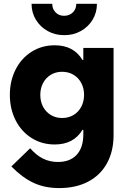

<svg xmlns="http://www.w3.org/2000/svg" viewBox="-20 -753 667 998"><path d="M417 -259.8Q417 -294.4 402.3 -321.8Q387.7 -349.1 361.8 -364.5Q335.9 -379.9 302.7 -379.9Q270 -379.9 244.1 -364.3Q218.3 -348.6 203.9 -321.5Q189.5 -294.4 189.5 -259.8Q189.5 -225.1 203.9 -198Q218.3 -170.9 244.1 -155.3Q270 -139.6 302.7 -139.6Q335.9 -139.6 361.8 -155Q387.7 -170.4 402.3 -197.8Q417 -225.1 417 -259.8ZM39.1 112.3 136.7 17.6Q169.4 54.7 204.3 71.8Q239.3 88.9 281.2 88.9Q343.3 88.9 377.7 52.5Q412.1 16.1 413.1 -50.8V-78.1H408.7Q362.8 -2 264.6 -2Q197.3 -2 144 -35.6Q90.8 -69.3 61 -128.2Q31.2 -187 31.2 -259.8Q31.2 -332.5 61 -391.4Q90.8 -450.2 144 -483.9Q197.3 -517.6 264.6 -517.6Q362.8 -517.6 408.7 -441.4H413.1V-503.9H570.3V-50.8Q570.3 33.7 535.9 95.9Q501.5 158.2 437.7 191.4Q374 224.6 288.1 224.6Q212.4 224.6 154.1 197.3Q95.7 169.9 39.1 112.3ZM314 -570.3Q267.6 -569.8 228.5 -591.3Q189.5 -612.8 166.7 -650.1Q144 -687.5 144 -733.4H251.5Q251.5 -706.5 268.8 -688.7Q286.1 -670.9 313 -670.9Q340.8 -670.9 358.6 -688.5Q376.5 -706.1 376.5 -733.4H483.9Q483.9 -687.5 461.2 -650.1Q438.5 -612.8 399.4 -591.3Q360.4 -569.8 314 -570.3Z"/></svg>

Font: Wanted Sans ExtraBold
Style: Regular
Weight: 800
Designer: Original Design by Kil Hyung-jin and Kang Hanbin, Wanted Lab, Inc; Hangeul from Source Han Sans by Jang Soo-young and Ka
Foundry: Wanted Lab, Inc.
Version: Version 1.003